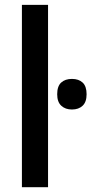

<svg xmlns="http://www.w3.org/2000/svg" viewBox="-20 -780 381 800"><path d="M180.2 0H71.3V-759.8H180.2ZM279.8 -451.2Q308.1 -451.2 324.5 -435.8Q340.8 -420.4 340.8 -387.2Q340.8 -355 324.2 -339.4Q307.6 -323.7 279.8 -323.7Q252.4 -323.7 235.4 -339.4Q218.3 -355 218.3 -387.2Q218.3 -420.9 234.9 -436Q251.5 -451.2 279.8 -451.2Z"/></svg>

Font: Open Sans SemiCondensed SemiBold
Style: Regular
Weight: 600
Width: 4
Designer: Monotype Design Team
Foundry: Monotype Imaging Inc.
Version: Version 3.000